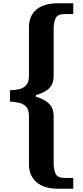

<svg xmlns="http://www.w3.org/2000/svg" viewBox="-20 -793 508 1174"><path d="M337 361Q248 361 202.5 320.5Q157 280 157 211V-83Q157 -120 141.5 -138.5Q126 -157 99.5 -163.5Q73 -170 41 -172V-241Q73 -242 99.5 -248.5Q126 -255 141.5 -274Q157 -293 157 -329V-626Q157 -696 202.5 -734.5Q248 -773 337 -773H428V-707H375Q333 -707 320.5 -682.5Q308 -658 308 -613V-327Q308 -283 283 -255.5Q258 -228 200 -212L199 -202Q256 -185 282 -157Q308 -129 308 -86V200Q308 246 320.5 270.5Q333 295 375 295H428V361Z"/></svg>

Font: Noto Serif Telugu ExtraBold
Style: Regular
Weight: 800
Designer: Jelle Bosma - Monotype Design Team
Foundry: Monotype Imaging Inc.
Version: Version 2.005; ttfautohint (v1.8.4.7-5d5b)